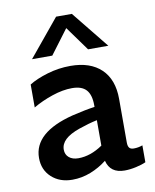

<svg xmlns="http://www.w3.org/2000/svg" viewBox="-81 -767 678 840"><g transform="rotate(-10 257.5 -347.5)"><path d="M327 -47Q294 -21 254.5 -5.5Q215 10 173 10Q117 10 81 -23Q45 -56 45 -109Q45 -222 222 -267Q280 -281 323 -287V-294Q323 -341 303 -363Q283 -385 240 -385Q199 -385 151.5 -369Q104 -353 65 -330V-432Q97 -452 147 -467Q197 -482 250 -482Q338 -482 386.5 -435.5Q435 -389 435 -303V-109Q435 -93 441 -85.5Q447 -78 461 -78Q481 -78 500 -85V-10Q483 -2 456 4Q429 10 405 10Q341 10 327 -47ZM215 -78Q269 -78 323 -115V-228Q285 -220 242 -205Q199 -190 178.5 -170.5Q158 -151 158 -126Q158 -104 173.5 -91Q189 -78 215 -78ZM429 -540H339L261 -648L180 -540H90L226 -705H296Z"/></g></svg>

Font: Madhuban Medium
Style: Regular
Weight: 500
Designer: jaikishan Patel
Foundry: MagicType
Version: Version 1.000